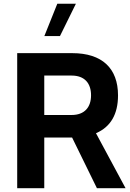

<svg xmlns="http://www.w3.org/2000/svg" viewBox="-20 -988 685 1008"><path d="M212.9 -798.8H294.9L378.4 -968.3H280.8ZM212.4 -266.1H358.4L488.8 0H639.2L483.9 -288.6C561 -321.8 599.6 -388.2 599.6 -487.3C599.6 -629.9 515.6 -709 359.4 -709H70.3V0H212.4ZM356 -591.3C424.3 -591.3 458 -550.8 458 -487.8C458 -424.8 423.8 -384.3 356 -384.3H212.4V-591.3Z"/></svg>

Font: Estedad Bold
Style: Regular
Weight: 700
Designer: Amin Abedi
Version: Version 7.3